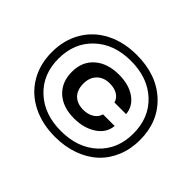

<svg xmlns="http://www.w3.org/2000/svg" viewBox="-157 -983 1237 1237"><g transform="rotate(45 461.5 -364.5)"><path d="M460.9 -737.8Q641.6 -737.8 752.2 -634.8Q862.8 -531.7 862.8 -363.8Q862.8 -280.8 833.7 -211.2Q804.7 -141.6 752.4 -93.3Q700.2 -44.9 625.2 -18.1Q550.3 8.8 460.9 8.8Q342.8 8.8 251.7 -37.4Q160.6 -83.5 110.4 -168.2Q60.1 -252.9 60.1 -363.8Q60.1 -474.6 110.4 -559.8Q160.6 -645 251.7 -691.4Q342.8 -737.8 460.9 -737.8ZM120.1 -363.8Q120.1 -220.7 214.4 -132.8Q308.6 -44.9 460.9 -44.9Q614.7 -44.9 709 -132.8Q803.2 -220.7 803.2 -363.8Q803.2 -507.8 709 -595.9Q614.7 -684.1 460.9 -684.1Q308.6 -684.1 214.4 -595.7Q120.1 -507.3 120.1 -363.8ZM469.2 -566.9Q560.1 -566.9 617.9 -526.1Q675.8 -485.4 681.2 -418.9H575.2Q566.9 -450.2 538.3 -467.5Q509.8 -484.9 467.8 -484.9Q412.1 -484.9 379.6 -451.7Q347.2 -418.5 347.2 -363.8Q347.2 -306.2 378.9 -274.7Q410.6 -243.2 466.8 -243.2Q508.3 -243.2 538.6 -262Q568.8 -280.8 577.1 -313H683.1Q677.2 -244.6 615 -203.4Q552.7 -162.1 462.9 -162.1Q360.4 -162.1 300.8 -217Q241.2 -272 241.2 -365.2Q241.2 -458.5 303.5 -512.7Q365.7 -566.9 469.2 -566.9Z"/></g></svg>

Font: Lumene Sans Expanded
Style: Bold
Weight: 600
Width: 7
Designer: Deni Anggara
Version: Version 1.003;Glyphs 3.1.2 (3151)